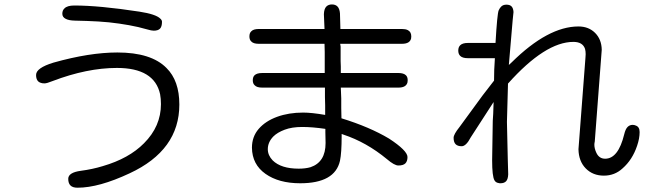

<svg xmlns="http://www.w3.org/2000/svg" viewBox="-20 -791 3040 886"><path d="M323.2 -765.6Q290 -765.6 277.3 -752Q267.6 -743.2 267.6 -727.5Q267.6 -711.9 283.2 -704.1Q297.9 -696.3 326.2 -695.8Q354.5 -695.3 381.3 -694.3Q408.2 -693.4 433.1 -691.9Q458 -690.4 482.4 -688Q506.8 -685.5 529.8 -682.1Q552.7 -678.7 575.2 -674.8Q619.1 -667 659.2 -655.3Q678.7 -649.4 689.5 -649.4Q709 -649.4 718.3 -658.7Q727.5 -668 727.5 -690.4Q727.5 -698.2 719.7 -705.1Q699.2 -725.6 623 -737.3Q437.5 -765.6 323.2 -765.6ZM353.5 -2.9Q294.9 4.9 294.9 34.2Q294.9 54.7 305.2 64.9Q315.4 75.2 337.9 75.2Q436.5 75.2 578.1 8.8Q807.6 -97.7 807.6 -308.6Q807.6 -418.9 748 -477.5Q677.7 -548.8 521.5 -548.8Q392.6 -548.8 226.6 -502Q146.5 -477.5 146.5 -445.3Q146.5 -416 167 -409.2Q173.8 -406.2 185.1 -406.2Q196.3 -406.2 222.7 -417Q381.8 -477.5 519.5 -477.5Q692.4 -477.5 718.8 -356.4Q722.7 -335 722.7 -310.5Q722.7 -208 644.5 -129.9Q575.2 -59.6 454.1 -24.4Q406.2 -9.8 353.5 -2.9Z M1155.3 -397.5Q1165 -386.7 1190.4 -386.7H1479.5V-342.8L1480.5 -304.7V-260.7Q1418 -271.5 1378.9 -271.5Q1312.5 -271.5 1258.8 -252Q1205.1 -232.4 1173.8 -196.3Q1142.6 -160.2 1142.6 -109.4Q1143.6 -32.2 1205.1 11.2Q1266.6 54.7 1365.2 54.7Q1525.4 54.7 1548.8 -48.8Q1556.6 -85 1556.6 -164.1V-172.9L1564.5 -169.9Q1670.9 -134.8 1765.6 -56.6Q1799.8 -27.3 1818.4 -27.3Q1840.8 -27.3 1850.6 -37.1Q1860.4 -46.9 1860.4 -66.4Q1860.4 -81.1 1838.9 -102.5Q1817.4 -124 1775.4 -151.4Q1685.5 -205.1 1555.7 -245.1L1554.7 -293V-336.9L1552.7 -386.7H1818.4Q1854.5 -386.7 1860.4 -411.1Q1861.3 -416 1861.3 -420.9Q1861.3 -435.5 1853.5 -443.4Q1842.8 -454.1 1818.4 -454.1H1552.7V-484.4L1551.8 -508.8V-576.2L1549.8 -588.9H1835Q1871.1 -588.9 1877 -613.3Q1877.9 -618.2 1877.9 -623Q1877.9 -644.5 1861.3 -652.3Q1851.6 -657.2 1835 -657.2H1550.8L1548.8 -729.5Q1546.9 -751 1537.6 -760.7Q1528.3 -770.5 1511.7 -770.5Q1495.1 -770.5 1485.4 -760.3Q1475.6 -750 1474.6 -725.6L1477.5 -657.2H1173.8Q1149.4 -657.2 1139.6 -646.5Q1130.9 -638.7 1130.9 -623Q1130.9 -607.4 1139.6 -599.6Q1149.4 -588.9 1173.8 -588.9H1477.5L1478.5 -550.8V-454.1H1190.4Q1165 -454.1 1154.3 -443.4Q1146.5 -435.5 1146.5 -420.4Q1146.5 -405.3 1155.3 -397.5ZM1481.4 -196.3V-180.7L1482.4 -130.9Q1482.4 -43 1413.1 -19.5Q1389.6 -12.7 1358.4 -12.7Q1277.3 -12.7 1238.3 -50.8Q1215.8 -74.2 1215.8 -102.5Q1215.8 -134.8 1241.2 -161.1Q1259.8 -179.7 1293.5 -192.4Q1327.1 -205.1 1374.5 -205.1Q1421.9 -205.1 1481.4 -196.3Z M2649.4 -668.9Q2508.8 -668.9 2340.8 -502.9L2328.1 -491.2L2345.7 -697.3L2349.6 -735.4Q2348.6 -752.9 2340.8 -761.2Q2333 -769.5 2316.9 -769.5Q2300.8 -769.5 2292 -759.8Q2286.1 -753.9 2281.2 -743.2Q2274.4 -727.5 2266.6 -592.8H2138.7Q2114.3 -592.8 2103.5 -582Q2094.7 -573.2 2094.7 -557.6Q2094.7 -542 2103.5 -533.2Q2114.3 -522.5 2138.7 -522.5H2263.7L2260.7 -469.7L2259.8 -418.9L2207 -350.6L2100.6 -205.1Q2073.2 -170.9 2073.2 -155.3Q2073.2 -134.8 2082.5 -125.5Q2091.8 -116.2 2110.4 -116.2Q2130.9 -116.2 2152.3 -157.2Q2153.3 -158.2 2257.8 -320.3L2255.9 -265.6L2253.9 -233.4L2251 -51.8Q2251 22.5 2261.7 41Q2267.6 51.8 2281.2 53.7Q2284.2 54.7 2286.1 54.7Q2288.1 54.7 2289.1 54.7Q2306.6 54.7 2315.4 45.4Q2324.2 36.1 2325.2 13.7L2323.2 -55.7L2319.3 -228.5L2324.2 -405.3Q2496.1 -597.7 2626 -597.7Q2668.9 -597.7 2679.7 -565.4Q2682.6 -554.7 2682.6 -541Q2682.6 -541 2681.6 -524.4L2649.4 -102.5Q2650.4 -46.9 2683.1 -13.7Q2715.8 19.5 2766.6 19.5Q2816.4 19.5 2852.5 -13.7Q2898.4 -53.7 2919.9 -118.2Q2931.6 -152.3 2931.6 -181.6Q2931.6 -206.1 2913.1 -211.9Q2907.2 -214.8 2899.4 -214.8Q2885.7 -214.8 2876 -205.1Q2866.2 -195.3 2860.4 -170.9Q2833 -58.6 2772.5 -58.6Q2745.1 -58.6 2732.4 -85Q2722.7 -105.5 2722.7 -123Q2722.7 -129.9 2724.6 -137.7L2756.8 -561.5Q2755.9 -609.4 2726.1 -639.2Q2696.3 -668.9 2649.4 -668.9Z"/></svg>

Font: FakePearl
Style: Light
Weight: 350
Version: Version 1.2